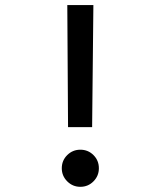

<svg xmlns="http://www.w3.org/2000/svg" viewBox="-20 -718 626 748"><path d="M245.1 -222.7 242.2 -698.2H343.8L338.9 -222.7ZM293 9.8Q263.2 9.8 241.9 -11.5Q220.7 -32.7 220.7 -62.5Q220.7 -92.8 241.9 -113.8Q263.2 -134.8 293 -134.8Q323.2 -134.8 344.2 -113.8Q365.2 -92.8 365.2 -62.5Q365.2 -32.7 344.2 -11.5Q323.2 9.8 293 9.8Z"/></svg>

Font: Cascadia Code PL
Style: Regular
Weight: 400
Monospace: yes
Designer: Aaron Bell
Foundry: Saja Typeworks
Version: Version 2102.003